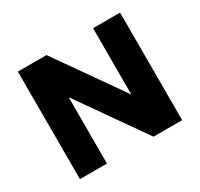

<svg xmlns="http://www.w3.org/2000/svg" viewBox="-129 -757 958 920"><g transform="rotate(-30 350.0 -297.5)"><path d="M67.5 0V-595H226L507 -194.5H483.5V-595H633V0H474.5L193.5 -400.5H217V0Z"/></g></svg>

Font: Encode Sans SC
Style: Bold
Weight: 700
Version: Version 3.002